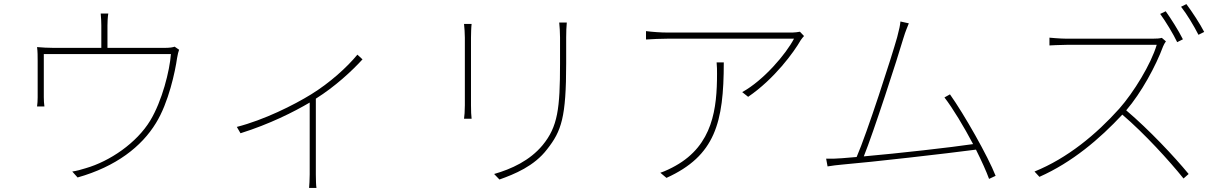

<svg xmlns="http://www.w3.org/2000/svg" viewBox="-20 -851 5970 938"><path d="M855 -608 833 -623C825 -620 812 -617 779 -617H505V-727C505 -740 506 -766 509 -785H472C474 -766 475 -740 475 -727V-617H246C214 -617 185 -619 161 -621C164 -601 164 -573 164 -553C164 -521 164 -406 164 -375C164 -363 163 -341 161 -331H197C195 -342 194 -363 194 -376C194 -406 194 -539 194 -587H815C809 -505 772 -358 714 -262C648 -153 517 -63 398 -29C376 -22 354 -16 333 -13L359 16C547 -37 672 -135 742 -250C804 -350 836 -503 845 -567C848 -585 852 -601 855 -608Z M1137 -231 1155 -200C1298 -245 1415 -304 1493 -350V1C1493 26 1491 56 1490 67H1526C1524 56 1523 26 1523 1V-369C1617 -428 1699 -504 1751 -561L1726 -584C1675 -522 1591 -446 1500 -390C1416 -338 1270 -265 1137 -231Z M2749 -741H2712C2714 -720 2716 -695 2716 -668C2716 -641 2716 -568 2716 -541C2716 -320 2705 -232 2631 -142C2568 -66 2478 -25 2394 -1L2420 26C2493 0 2590 -39 2653 -122C2723 -211 2746 -277 2746 -542C2746 -568 2746 -640 2746 -668C2746 -695 2747 -720 2749 -741ZM2284 -734H2247C2249 -719 2251 -684 2251 -667C2251 -651 2251 -365 2251 -337C2251 -309 2249 -284 2247 -271H2284C2282 -284 2281 -311 2281 -337C2281 -365 2281 -651 2281 -667C2281 -683 2282 -719 2284 -734Z M3908 -675 3888 -696C3878 -694 3861 -692 3851 -692C3783 -692 3274 -692 3241 -692C3208 -692 3167 -695 3136 -699V-658C3167 -660 3208 -662 3241 -662C3273 -662 3780 -662 3859 -662C3820 -587 3710 -458 3606 -401L3635 -378C3764 -466 3859 -597 3892 -655C3897 -663 3903 -669 3908 -675ZM3516 -546H3481C3483 -526 3483 -508 3483 -491C3483 -322 3463 -143 3280 -41C3261 -30 3228 -14 3206 -7L3236 18C3474 -90 3516 -252 3516 -546Z M4093 -78C4067 -76 4042 -75 4016 -76L4023 -38C4049 -42 4070 -45 4095 -47C4237 -59 4604 -101 4748 -120C4776 -64 4799 -13 4812 23L4844 8C4807 -87 4690 -293 4621 -390L4594 -375C4635 -322 4689 -232 4734 -147C4627 -131 4370 -102 4200 -87C4246 -200 4367 -573 4393 -663C4405 -703 4413 -718 4420 -737L4379 -746C4377 -726 4374 -711 4363 -669C4337 -576 4215 -198 4165 -84Z M5675 -796 5648 -783C5675 -746 5712 -685 5731 -645L5759 -659C5737 -703 5700 -761 5675 -796ZM5776 -831 5750 -818C5779 -781 5812 -726 5835 -681L5863 -695C5843 -734 5803 -795 5776 -831ZM5676 -649 5656 -666C5645 -663 5631 -662 5610 -662C5579 -662 5217 -662 5191 -662C5159 -662 5107 -667 5107 -667V-629C5107 -629 5161 -632 5191 -632C5217 -632 5601 -632 5631 -632C5603 -537 5518 -399 5448 -320C5336 -195 5195 -78 5034 -13L5058 13C5218 -58 5352 -172 5463 -291C5571 -199 5693 -65 5762 21L5787 -1C5716 -87 5595 -216 5482 -312C5556 -398 5627 -529 5662 -624C5664 -630 5672 -644 5676 -649Z"/></svg>

Font: Harano Aji Gothic KR ExtraLight
Style: Regular
Weight: 250
Foundry: Masamichi Hosoda
Version: HaranoAjiGothicKR-ExtraLight version 20220220;ttx 4.29.1